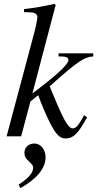

<svg xmlns="http://www.w3.org/2000/svg" viewBox="-20 -703 501 990"><path d="M461 -428H282V-412H296C321 -412 333 -405 333 -394C333 -374 284 -326 190 -254L147 -221L267 -677L261 -683C202 -670 163 -663 104 -656V-640H122C156 -640 171 -634 173 -616C171 -599 168 -576 155 -528L14 0H89L137 -180L177 -212C193 -168 219 -106 237 -71C269 -8 289 11 318 11C358 11 383 -14 429 -98L414 -109C409 -100 404 -91 399 -83C381 -52 369 -41 354 -41C335 -41 312 -78 273 -170L236 -258C383 -389 414 -409 461 -412ZM85 267C170 220 215 164 215 108C215 68 190 37 157 37C128 37 106 57 106 83C106 102 111 113 130 130C145 144 151 151 151 161C151 188 129 214 76 249Z"/></svg>

Font: STIXGeneral
Style: Italic
Weight: 400
Italic angle: -16.33°
Designer: MicroPress Inc., with final additions and corrections provided by Coen Hoffman, Elsevier (retired)
Version: Version 1.1.0